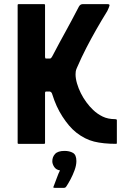

<svg xmlns="http://www.w3.org/2000/svg" viewBox="-20 -693 597 925"><path d="M69 0Q65 0 65 -4Q65 -171 65 -337Q65 -503 65 -669Q65 -673 69 -673Q72 -673 90 -673Q108 -673 131 -673Q154 -673 172 -673Q190 -673 193 -673Q197 -673 197 -669Q197 -631 197 -601Q197 -571 197 -544Q197 -517 197 -487Q197 -457 197 -419Q197 -416 198 -413.5Q199 -411 201 -411H221Q224 -411 227 -414.5Q230 -418 232 -422Q252 -460 267 -488Q282 -516 296 -541Q310 -566 325 -594.5Q340 -623 360 -661Q364 -668 368.5 -670.5Q373 -673 378 -673Q381 -673 398.5 -673Q416 -673 438 -673Q460 -673 478 -673Q496 -673 499 -673Q509 -673 507.5 -666Q506 -659 497 -640Q468 -593 443.5 -550Q419 -507 396 -462.5Q373 -418 350 -365Q346 -356 345 -349Q344 -342 344 -335Q344 -315 351 -291Q358 -267 369.5 -244Q381 -221 396.5 -200Q412 -179 429 -163Q449 -144 474.5 -131.5Q500 -119 535 -119Q537 -119 540 -118Q543 -117 543 -115V-5Q543 0 540 0Q477 0 433 -11Q389 -22 348 -54Q329 -69 312.5 -88.5Q296 -108 280.5 -132Q265 -156 253 -182.5Q241 -209 232 -238Q230 -246 226 -249Q222 -252 221 -252Q215 -252 210.5 -252Q206 -252 201 -252Q201 -252 199 -251Q197 -250 197 -245Q197 -206 197 -178Q197 -150 197 -124.5Q197 -99 197 -71Q197 -43 197 -4Q197 0 193 0Q190 0 172 0Q154 0 131 0Q108 0 90 0Q72 0 69 0ZM348 83Q348 103 339.5 126.5Q331 150 319.5 171.5Q308 193 299 206Q295 212 288 212Q277 212 265.5 212Q254 212 244 212Q237 212 237 209.5Q237 207 241 198Q246 186 254 163.5Q262 141 269 128Q250 125 241 111Q232 97 232 84Q232 63 245.5 48.5Q259 34 291 34Q315 34 331.5 43.5Q348 53 348 83Z"/></svg>

Font: Glory
Style: Bold
Weight: 700
Designer: Robert Leuschke
Foundry: Robert Leuschke
Version: Version 1.011